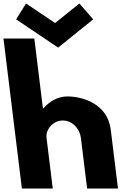

<svg xmlns="http://www.w3.org/2000/svg" viewBox="-51 -1081 771 1101"><path d="M74.5 0H251.5L215.9 -290C209.6 -341 255.6 -390 308.6 -390C365.6 -390 406.6 -341 412.9 -290L448.5 0H625.5L584 -338C566.4 -481 429.7 -528 335.7 -528C279.7 -528 232.2 -499 197.1 -459H195.1L145.9 -860H-31.1ZM483.4 -970 404.2 -1061 265 -949 98.2 -1061 41.4 -970 282.3 -808Z"/></svg>

Font: Hussar
Style: BdOpOblOne
Weight: 700
Foundry: Cannot Into Space Fonts
Version: Version 2.00